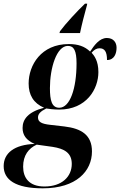

<svg xmlns="http://www.w3.org/2000/svg" viewBox="-92 -786 655 1046"><path d="M235 -616 232 -606H344C354 -655 367 -704 382 -759L383 -766H371C331 -728 265 -657 235 -616ZM141 240C324 240 409 146 409 39C409 -50 352 -86 259 -97L181 -106C136 -111 115 -121 115 -146C115 -165 128 -179 160 -195C171 -193 201 -189 230 -189C380 -189 444 -302 444 -393C444 -455 421 -483 407 -499C422 -516 435 -523 450 -523C477 -523 491 -506 491 -459C531 -459 543 -495 543 -526C543 -555 526 -579 490 -579C449 -579 420 -537 399 -505C369 -534 332 -546 283 -546C132 -546 64 -431 64 -331C64 -269 90 -224 148 -199C60 -176 31 -135 31 -89C31 -51 50 -22 97 -2C-14 2 -72 48 -72 119C-72 193 -8 240 141 240ZM231 -199C190 -199 180 -239 180 -306C180 -415 216 -536 278 -536C311 -536 325 -509 325 -441C325 -303 289 -199 231 -199ZM150 230C67 230 34 183 34 122C34 60 64 22 108 2L194 14C259 24 299 47 299 107C299 176 246 230 150 230Z"/></svg>

Font: Noto Serif Display Condensed
Style: Bold Italic
Weight: 700
Width: 3
Italic angle: -12°
Designer: Monotype Design Team
Foundry: Monotype Imaging Inc.
Version: Version 2.009